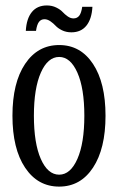

<svg xmlns="http://www.w3.org/2000/svg" viewBox="-20 -670 435 708"><path d="M243.2 -550.8Q224.1 -550.8 208.7 -558.3Q193.4 -565.9 185.1 -575Q176.8 -584 165.8 -591.6Q154.8 -599.1 144 -599.1Q131.3 -599.1 123.8 -589.4Q116.2 -579.6 112.8 -556.2H75.2Q77.6 -601.1 97.4 -625.5Q117.2 -649.9 152.8 -649.9Q171.9 -649.9 187.3 -642.3Q202.6 -634.8 210.7 -626Q218.8 -617.2 229.5 -609.6Q240.2 -602.1 251 -602.1Q264.2 -602.1 272 -611.8Q279.8 -621.6 283.2 -645H320.8Q318.4 -600.1 298.6 -575.4Q278.8 -550.8 243.2 -550.8ZM198.2 18.1Q119.1 18.1 72.5 -51.8Q25.9 -121.6 25.9 -243.2Q25.9 -364.7 72.5 -434.3Q119.1 -503.9 198.2 -503.9Q276.9 -503.9 323 -434.3Q369.1 -364.7 369.1 -243.2Q369.1 -121.6 323 -51.8Q276.9 18.1 198.2 18.1ZM198.2 -25.9Q239.7 -25.9 265.4 -84Q291 -142.1 291 -243.2Q291 -344.2 265.4 -402.1Q239.7 -460 198.2 -460Q156.2 -460 130.6 -402.1Q105 -344.2 105 -243.2Q105 -141.6 130.6 -83.7Q156.2 -25.9 198.2 -25.9Z"/></svg>

Font: Margherita
Style: Regular
Weight: 400
Designer: James Puckett
Foundry: Dunwich Type Founders
Version: Version 1.008;hotconv 1.0.109;makeotfexe 2.5.65596